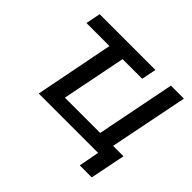

<svg xmlns="http://www.w3.org/2000/svg" viewBox="-186 -951 1357 1357"><g transform="rotate(45 492.0 -272.5)"><path d="M827 -109H931L878 155H758L787 1H194V0L310 -590H80L102 -700H659L637 -590H441L345 -109H698L815 -699H945Z"/></g></svg>

Font: Montserrat Alternates SemiBold
Style: Italic
Weight: 600
Italic angle: -11.3°
Designer: Julieta Ulanovsky
Foundry: Julieta Ulanovsky
Version: Version 7.200